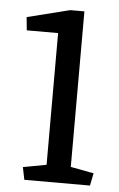

<svg xmlns="http://www.w3.org/2000/svg" viewBox="-50 -697 455 733"><g transform="rotate(5 177.5 -330.5)"><path d="M150.9 -569.3H30.8L25.9 -619.6L189.5 -660.6H243.7V-64.5L332.5 -47.9L322.8 0H71.3L61.5 -47.9L150.9 -64.5Z"/></g></svg>

Font: NoticiaText-Regular
Style: Regular
Weight: 400
Designer: JM Sole
Foundry: JM Sole
Version: Version 1.003